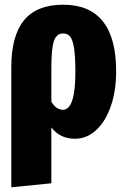

<svg xmlns="http://www.w3.org/2000/svg" viewBox="-20 -571 538 815"><path d="M473 -268Q473 -187 451 -122Q429 -57 389 -19.5Q349 18 298 18Q235 18 198 -30V207L28 224V-286Q28 -419 82 -485Q136 -551 248 -551Q473 -551 473 -268ZM300 -266Q300 -333 294 -368.5Q288 -404 277 -416.5Q266 -429 248 -429Q220 -429 209 -397.5Q198 -366 198 -282V-139Q219 -105 247 -105Q300 -105 300 -266Z"/></svg>

Font: Fira Sans Compressed ExtraBold
Style: Regular
Weight: 800
Width: 1
Designer: bBox Type GmbH & Carrois Corporate GbR & Edenspiekermann AG
Foundry: bBox Type GmbH & Carrois Corporate GbR & Edenspiekermann AG
Version: Version 4.301